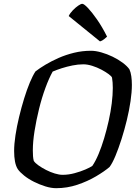

<svg xmlns="http://www.w3.org/2000/svg" viewBox="-20 -986 719 1006"><path d="M274 0Q248 0 217.5 -9.5Q187 -19 158 -33.5Q129 -48 106.5 -66Q84 -84 73 -100Q63 -116 58.5 -140Q54 -164 54 -195Q54 -231 61 -277Q68 -323 80 -373Q92 -423 106.5 -470Q121 -517 136.5 -554Q152 -591 166 -612Q188 -629 219 -647.5Q250 -666 287.5 -682.5Q325 -699 368 -709.5Q411 -720 457 -720Q481 -720 511 -711.5Q541 -703 570 -689Q599 -675 622.5 -657.5Q646 -640 658 -623Q665 -608 668 -586.5Q671 -565 671 -541Q671 -504 664 -456Q657 -408 644.5 -356.5Q632 -305 616.5 -256.5Q601 -208 585 -169.5Q569 -131 554 -111Q527 -88 483 -62Q439 -36 385.5 -18Q332 0 274 0ZM308 -70Q339 -70 370.5 -78.5Q402 -87 427.5 -98Q453 -109 464 -117Q481 -142 496.5 -179Q512 -216 525.5 -261Q539 -306 549.5 -353Q560 -400 565.5 -444.5Q571 -489 571 -525Q571 -539 570 -553.5Q569 -568 567 -579Q565 -586 549.5 -597.5Q534 -609 511.5 -621Q489 -633 463.5 -641Q438 -649 417 -649Q389 -649 359.5 -643Q330 -637 303.5 -628.5Q277 -620 256 -611Q237 -577 218 -525.5Q199 -474 184.5 -415Q170 -356 161 -299.5Q152 -243 152 -198Q152 -181 153 -167.5Q154 -154 157 -143Q164 -132 181.5 -119.5Q199 -107 221.5 -95.5Q244 -84 267 -77Q290 -70 308 -70ZM504 -769 340 -902Q347 -917 361.5 -932Q376 -947 390 -956.5Q404 -966 411 -966Q420 -966 440.5 -944.5Q461 -923 488 -884.5Q515 -846 541 -794Q537 -790 526 -781Q515 -772 504 -769Z"/></svg>

Font: Texturina 12pt Medium
Style: Italic
Weight: 500
Italic angle: -11°
Designer: Guillermo Torres Carreño
Foundry: Omnibus-Type
Version: Version 1.002